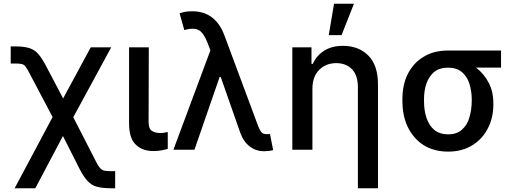

<svg xmlns="http://www.w3.org/2000/svg" viewBox="-20 -797 2746 1022"><path d="M116 -442Q109 -453 96 -456Q84 -459 61 -459H37V-550H61Q104 -550 133 -542Q163 -533 183 -511Q205 -485 225 -446L316 -273L463 -545H572L370 -173L491 63Q502 86 512 97Q522 108 534 111Q546 114 569 114H593V205H569Q526 205 496 197Q466 189 447 167Q427 147 405 105L315 -73L168 205H58L260 -174L139 -403Q127 -428 116 -442Z M789 -100Q807 -89 832 -89Q848 -89 856 -91Q860 -92 864.5 -93Q869 -94 873 -94V-5Q859 0 841 3Q824 7 796 7Q738 7 703 -27Q667 -60 667 -141V-545H772L771 -147Q771 -111 789 -100Z M1310 -17Q1277 -41 1259 -90L1155 -387H1149L1015 0H903L1100 -529L1084 -571Q1063 -624 1037 -637Q1026 -644 1005 -644Q985 -644 961 -637L936 -726Q940 -728 964 -734Q982 -737 1003 -737Q1126 -737 1174 -610L1353 -129Q1358 -115 1369 -96Q1378 -83 1399 -83H1408Q1412 -84 1417 -84L1434 2Q1412 8 1387 8Q1342 8 1310 -17Z M1536 0V-545H1638V-457H1645Q1665 -501 1704 -526Q1745 -553 1806 -553Q1889 -553 1941 -501Q1992 -449 1992 -347V205H1885V-334Q1885 -394 1855 -427Q1823 -461 1770 -461Q1715 -461 1679 -425Q1643 -389 1643 -324V0ZM1864 -777 1798 -610H1730L1758 -777Z M2150 -402Q2181 -463 2234 -494Q2287 -528 2365 -528H2647V-437H2514Q2556 -405 2581 -357Q2606 -310 2606 -249V-239Q2606 -172 2578 -116Q2550 -59 2496 -25Q2441 10 2366 10Q2289 10 2234 -25Q2180 -60 2150 -122Q2122 -181 2122 -259V-270Q2122 -345 2150 -402ZM2250 -170Q2264 -129 2291 -106Q2320 -82 2366 -82Q2411 -82 2438 -106Q2467 -131 2478 -170Q2491 -214 2491 -259V-270Q2491 -311 2478 -353Q2467 -389 2438 -414Q2409 -437 2365 -437Q2320 -437 2291 -414Q2264 -391 2250 -353Q2237 -315 2237 -270V-259Q2237 -209 2250 -170Z"/></svg>

Font: Sinter Medium
Style: Regular
Weight: 500
Foundry: Adobe & rsms
Version: Version 1.000